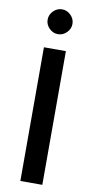

<svg xmlns="http://www.w3.org/2000/svg" viewBox="-100 -950 481 990"><g transform="rotate(10 140.5 -454.5)"><path d="M83 -700H198V0H83ZM77 -844Q77 -870 96.5 -889.5Q116 -909 142 -909Q168 -909 187.5 -889.5Q207 -870 207 -844Q207 -818 187.5 -798.5Q168 -779 142 -779Q116 -779 96.5 -798.5Q77 -818 77 -844Z"/></g></svg>

Font: Oak Sans SemiBold
Style: Regular
Weight: 600
Designer: Erik Kennedy, Walven
Foundry: Erik Kennedy, Walven
Version: Version 1.000